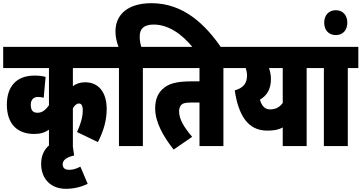

<svg xmlns="http://www.w3.org/2000/svg" viewBox="-20 -916 2267 1204"><path d="M684 -489V-622H0V-489H287V-256C268 -229 247 -209 216 -209C193 -209 173 -217 173 -259C173 -290 190 -308 218 -308C232 -308 244 -306 254 -303L266 -434C241 -440 222 -442 196 -442C81 -442 23 -371 23 -260C23 -135 92 -76 194 -76C233 -76 260 -84 287 -103V0H437V-237C448 -256 461 -267 475 -267C489 -267 499 -256 499 -224C499 -179 483 -131 463 -88L594 -25C634 -103 649 -169 649 -233C649 -341 595 -400 515 -400C483 -400 459 -392 437 -376V-489Z M530 237 484 129C456 144 434 149 413 149C396 149 373 143 373 115C373 89 395 70 445 59L428 -59C308 -43 238 12 238 112C238 207 301 268 392 268C450 268 493 254 530 237Z M726 -489V0H876V-489H942V-622H866C860 -641 856 -663 856 -687C856 -734 880 -762 944 -762C1033 -762 1120 -705 1192 -615H1369C1269 -761 1132 -896 930 -896C783 -896 704 -826 704 -719C704 -681 713 -650 723 -622H672V-489Z M1381 -489H1447V-622H930V-489H1231V-406H1186C1080 -406 1033 -390 997 -355C969 -328 953 -290 953 -236C953 -150 1004 -60 1069 22L1185 -58C1135 -117 1103 -167 1103 -218C1103 -233 1107 -246 1114 -255C1125 -268 1139 -273 1177 -273H1231V0H1381Z M1969 -622H1435V-489H1521C1526 -474 1529 -457 1529 -444C1529 -395 1509 -366 1452 -349C1476 -190 1536 -97 1655 -97C1696 -97 1724 -101 1753 -117V0H1903V-489H1969ZM1610 -291C1651 -315 1679 -354 1679 -420C1679 -446 1674 -468 1667 -489H1753V-270C1733 -244 1709 -230 1673 -230C1640 -230 1621 -253 1610 -291Z M2161 -489H2227V-622H1957V-489H2011V0H2161Z M2013 -774C2013 -728 2040 -696 2086 -696C2131 -696 2158 -728 2158 -774C2158 -819 2131 -852 2086 -852C2040 -852 2013 -819 2013 -774Z"/></svg>

Font: Noto Sans ExtraCondensed Black
Style: Italic
Weight: 900
Width: 2
Italic angle: -12°
Designer: Monotype Design Team
Foundry: Monotype Imaging Inc.
Version: Version 2.013